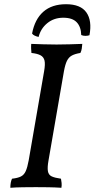

<svg xmlns="http://www.w3.org/2000/svg" viewBox="-20 -887 448 910"><path d="M189 -549Q195 -583 191 -600Q187 -617 172 -625Q157 -633 129 -636Q128 -646 127.5 -656.5Q127 -667 128 -679Q156 -678 186 -677Q216 -676 248 -676Q280 -676 310 -677Q340 -678 370 -679Q369 -667 367.5 -656.5Q366 -646 361 -636Q336 -632 321 -624Q306 -616 297.5 -599Q289 -582 283 -549L210 -127Q204 -94 207 -76Q210 -58 225 -51Q240 -44 269 -40Q271 -31 272 -19.5Q273 -8 271 3Q241 1 210 0.5Q179 0 150 0Q121 0 88 0.5Q55 1 29 3Q29 -10 31 -21Q33 -32 37 -40Q64 -43 79 -50.5Q94 -58 102 -76Q110 -94 116 -127ZM293 -867Q362 -867 389.5 -828Q417 -789 404 -720Q395 -717 384.5 -717Q374 -717 365 -721Q364 -760 343.5 -781.5Q323 -803 280 -803Q236 -803 204.5 -777.5Q173 -752 163 -712Q153 -714 144.5 -718Q136 -722 132 -728Q145 -796 185.5 -831.5Q226 -867 293 -867Z"/></svg>

Font: Vollkorn
Style: Italic
Weight: 400
Italic angle: -11°
Designer: Friedrich Althausen
Foundry: Friedrich Althausen
Version: Version 5.001